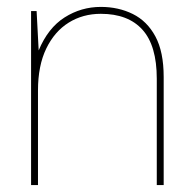

<svg xmlns="http://www.w3.org/2000/svg" viewBox="-20 -536 553 556"><path d="M70 0V-504H86L92 -390Q119 -455 167 -485.5Q215 -516 272 -516Q323 -516 364.5 -495.5Q406 -475 430 -430.5Q454 -386 454 -313V0H434V-308Q434 -404 392.5 -450Q351 -496 272 -496Q220 -496 179 -470.5Q138 -445 114 -395.5Q90 -346 90 -274V0Z"/></svg>

Font: DM Sans Thin
Style: Regular
Weight: 100
Designer: Colophon Foundry, Jonny Pinhorn
Foundry: Colophon Foundry
Version: Version 4.004; ttfautohint (v1.8.4.7-5d5b)